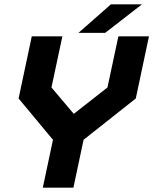

<svg xmlns="http://www.w3.org/2000/svg" viewBox="-20 -868 709 888"><path d="M178 0 225 -221.5 66 -412.5 127 -700H268.5L218 -463.5L325 -337H315.5L477 -463.5L527.5 -700H669L608 -412.5L366.5 -221.5L319.5 0ZM264 -71H263.5L301 -247.5L542 -434.5L583.5 -629.5H584L542.5 -434.5L301 -247.5L140 -434.5L181.5 -629.5H182L140.5 -434.5L301.5 -247.5ZM343 -716 493 -848H636.5L466.5 -716ZM445 -750H444.5L518 -813H518.5Z"/></svg>

Font: Tourney Black
Style: Italic
Weight: 900
Italic angle: -12°
Version: Version 1.015